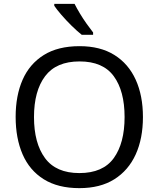

<svg xmlns="http://www.w3.org/2000/svg" viewBox="-20 -964 821 994"><path d="M720 -358Q720 -247 682.5 -164.5Q645 -82 572 -36Q499 10 391 10Q280 10 206.5 -36Q133 -82 97 -165Q61 -248 61 -359Q61 -469 97 -551Q133 -633 206.5 -679Q280 -725 392 -725Q499 -725 572 -679.5Q645 -634 682.5 -551.5Q720 -469 720 -358ZM156 -358Q156 -223 213 -145.5Q270 -68 391 -68Q513 -68 569 -145.5Q625 -223 625 -358Q625 -493 569 -569.5Q513 -646 392 -646Q271 -646 213.5 -569.5Q156 -493 156 -358ZM366 -944Q377 -922 393.5 -894.5Q410 -867 428.5 -841Q447 -815 462 -796V-784H403Q380 -802 351 -830.5Q322 -859 297.5 -887.5Q273 -916 261 -934V-944Z"/></svg>

Font: Noto Sans Vai
Style: Regular
Weight: 400
Designer: Monotype Design Team
Foundry: Monotype Imaging Inc.
Version: Version 2.001; ttfautohint (v1.8.4.7-5d5b)